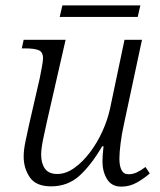

<svg xmlns="http://www.w3.org/2000/svg" viewBox="-20 -684 596 714"><path d="M431 10Q395 10 378 -18Q361 -46 361 -84Q361 -94 362 -107.5Q363 -121 365 -140H360Q319 -70 275.5 -30.5Q232 9 170 9Q114 9 91 -24.5Q68 -58 68 -102Q68 -127 75 -159.5Q82 -192 88 -220L128 -394Q132 -413 136 -436Q140 -459 140 -467Q140 -491 123.5 -497.5Q107 -504 75 -504H61L68 -536H224L155 -234Q148 -204 140.5 -167Q133 -130 133 -109Q133 -77 147 -57Q161 -37 193 -37Q225 -37 256.5 -59.5Q288 -82 315 -118Q342 -154 361 -196Q380 -238 389 -279L443 -536H508L440 -218Q433 -187 428.5 -151.5Q424 -116 424 -94Q424 -67 432 -51.5Q440 -36 458 -36Q474 -36 489 -43Q504 -50 521 -63L537 -39Q518 -22 490.5 -6Q463 10 431 10ZM202 -621 212 -664H502L492 -621Z"/></svg>

Font: Noto Serif Light
Style: Italic
Weight: 300
Italic angle: -12°
Designer: Monotype Design Team
Foundry: Monotype Imaging Inc.
Version: Version 2.013